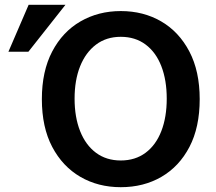

<svg xmlns="http://www.w3.org/2000/svg" viewBox="-20 -758 898 798"><path d="M810 -346Q810 -462 767 -544Q724 -626 650 -669Q576 -712 482 -712Q389 -712 314.5 -669Q240 -626 197 -544Q154 -462 154 -346Q154 -229 197 -147.5Q240 -66 314 -23Q388 20 482 20Q577 20 651 -23Q725 -66 767.5 -147.5Q810 -229 810 -346ZM673 -348Q673 -271 650.5 -213Q628 -155 585 -123Q542 -91 482 -91Q422 -91 379 -123Q336 -155 313 -213Q290 -271 290 -348Q290 -425 313 -482.5Q336 -540 379 -572.5Q422 -605 482 -605Q542 -605 585 -573Q628 -541 650.5 -483Q673 -425 673 -348ZM98 -543 252 -738H99L15 -543Z"/></svg>

Font: Repo DemiBold
Style: Regular
Weight: 600
Designer: Stefan Peev
Foundry: Context Ltd
Version: Version 1.502